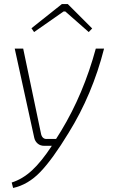

<svg xmlns="http://www.w3.org/2000/svg" viewBox="-20 -723 558 952"><path d="M149 -564 136 -583 287 -703H316L437 -582L420 -564L304 -666H295ZM455 -482H496Q438 -254 320 -64Q241 66 180 129.5Q119 193 45 209L38 182Q92 165 139 121.5Q186 78 237 0H199Q180 0 167 -11Q154 -22 150 -39L53 -482H95L184 -57Q191 -32 214 -34H258L283 -74Q394 -257 455 -482Z"/></svg>

Font: Exo 2.0 Extra Light
Style: Italic
Weight: 250
Italic angle: -8°
Designer: Natanael Gama
Version: Version 1.001;PS 001.001;hotconv 1.0.70;makeotf.lib2.5.58329